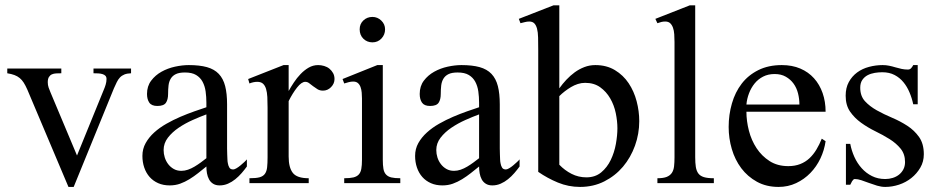

<svg xmlns="http://www.w3.org/2000/svg" viewBox="-20 -700 3586 734"><path d="M481 -419.9Q465.8 -419.4 455.6 -415.3Q445.3 -411.1 438.5 -403.8Q431.6 -396.5 426.5 -386Q421.4 -375.5 415.5 -362.3L261.7 14.6H241.7L84.5 -357.4Q77.6 -373 70.8 -383.8Q64 -394.5 55.4 -401.6Q46.9 -408.7 35.2 -413.1Q23.4 -417.5 7.8 -419.9V-438H214.4V-419.9Q204.1 -419.9 194.8 -419.4Q185.5 -418.9 178.5 -415.8Q171.4 -412.6 167 -405.5Q162.6 -398.4 162.6 -385.7Q162.6 -375 165.8 -365.5Q168.9 -356 172.9 -347.2L274.4 -105.5L377 -357.4Q380.9 -366.2 384 -376.7Q387.2 -387.2 387.2 -397.9Q387.2 -405.8 383.1 -410.2Q378.9 -414.6 371.8 -416.7Q364.7 -418.9 356 -419.4Q347.2 -419.9 337.4 -419.9V-438H481Z M923.8 -63.5Q915 -51.3 903.8 -38.3Q892.6 -25.4 879.6 -14.9Q866.7 -4.4 851.6 2.2Q836.4 8.8 819.8 8.8Q804.7 8.8 794.7 2.4Q784.7 -3.9 779.1 -14.4Q773.4 -24.9 771.2 -37.6Q769 -50.3 769 -63.5Q753.4 -50.8 737.3 -38.1Q721.2 -25.4 704.1 -14.9Q687 -4.4 668.7 2.2Q650.4 8.8 628.9 8.8Q604 8.8 584.7 0.2Q565.4 -8.3 552 -23.4Q538.6 -38.6 531.5 -59.3Q524.4 -80.1 524.4 -104Q524.4 -130.9 536.9 -153.1Q549.3 -175.3 569.6 -193.6Q589.8 -211.9 616 -226.8Q642.1 -241.7 669.4 -253.4Q696.8 -265.1 722.7 -274.2Q748.5 -283.2 769 -290V-307.6Q769 -329.6 766.1 -350.3Q763.2 -371.1 754.4 -387.5Q745.6 -403.8 729.7 -413.3Q713.9 -422.9 687 -422.9Q665 -422.9 652.3 -416.7Q639.6 -410.6 632.8 -399.4Q626 -388.2 624.3 -373.3Q622.6 -358.4 622.6 -340.8Q622.6 -319.3 614.3 -307.1Q606 -294.9 581.5 -294.9Q559.6 -294.9 550.8 -307.6Q542 -320.3 542 -340.8Q542 -370.6 557.9 -391.6Q573.7 -412.6 597.4 -425.8Q621.1 -439 648.9 -445.1Q676.8 -451.2 701.7 -451.2Q742.7 -451.2 771 -443.4Q799.3 -435.5 816.4 -417.5Q833.5 -399.4 840.8 -370.8Q848.1 -342.3 848.1 -301.3V-152.3Q848.1 -143.1 848.1 -132.1Q848.1 -121.1 848.6 -110.6Q849.1 -100.1 849.4 -91.1Q849.6 -82 851.1 -75.7Q852.5 -66.9 856.7 -59.6Q860.8 -52.2 871.6 -52.2Q876.5 -52.2 884.3 -56.9Q892.1 -61.5 899.7 -67.9Q907.2 -74.2 914.1 -80.6Q920.9 -86.9 923.8 -90.8ZM769 -262.7Q745.1 -253.9 716.6 -241.2Q688 -228.5 663.1 -211.7Q638.2 -194.8 621.8 -173.6Q605.5 -152.3 605.5 -126.5Q605.5 -111.8 609.9 -97.9Q614.3 -84 623 -72.5Q631.8 -61 644.3 -54Q656.7 -46.9 673.3 -46.9Q686 -46.9 698.7 -51.3Q711.4 -55.7 723.6 -63Q735.8 -70.3 747.6 -78.9Q759.3 -87.4 769 -95.2Z M1258.8 -397.9Q1258.8 -380.4 1245.6 -366.9Q1232.4 -353.5 1214.8 -353.5Q1202.6 -353.5 1193.8 -358.9Q1185.1 -364.3 1177 -370.4Q1168.9 -376.5 1162.1 -381.8Q1155.3 -387.2 1147 -387.2Q1132.8 -387.2 1115.7 -365.5Q1098.6 -343.8 1083.5 -313.5V-101.6Q1083.5 -59.6 1099.4 -39.1Q1115.2 -18.6 1160.2 -18.6V0H933.6V-18.6Q958.5 -18.6 972.2 -22.2Q985.8 -25.9 992.7 -35.4Q999.5 -44.9 1001.2 -60.5Q1002.9 -76.2 1002.9 -99.1V-288.1Q1002.9 -311 1002 -329.1Q1001 -347.2 997.1 -360.1Q993.2 -373 985.4 -380.1Q977.5 -387.2 963.4 -387.2Q949.2 -387.2 933.6 -380.9L928.7 -397.9L1064 -451.2H1083.5V-352.1Q1091.8 -367.2 1103.3 -384.5Q1114.7 -401.9 1128.9 -416.7Q1143.1 -431.6 1159.9 -441.4Q1176.8 -451.2 1196.3 -451.2Q1207.5 -451.2 1219.2 -447.8Q1231 -444.3 1239.5 -437.3Q1248 -430.2 1253.4 -420.4Q1258.8 -410.6 1258.8 -397.9Z M1452.1 -587.9Q1452.1 -567.4 1438.2 -552.7Q1424.3 -538.1 1403.8 -538.1Q1383.3 -538.1 1369.1 -552Q1355 -565.9 1355 -587.9Q1355 -608.4 1369.1 -621.8Q1383.3 -635.3 1403.8 -635.3Q1423.3 -635.3 1437.7 -621.3Q1452.1 -607.4 1452.1 -587.9ZM1295.9 0V-18.6Q1317.4 -18.6 1330.8 -21.7Q1344.2 -24.9 1351.6 -33Q1358.9 -41 1361.3 -54.7Q1363.8 -68.4 1363.8 -89.4V-323.7Q1363.8 -334.5 1362.8 -345.9Q1361.8 -357.4 1358.4 -366.9Q1355 -376.5 1348.4 -382.3Q1341.8 -388.2 1330.1 -388.2Q1322.3 -388.2 1313.5 -386Q1304.7 -383.8 1295.9 -380.9L1289.6 -397.9L1422.4 -451.2H1443.4V-89.4Q1443.4 -68.4 1445.8 -54.7Q1448.2 -41 1455.6 -33Q1462.9 -24.9 1475.8 -21.7Q1488.8 -18.6 1510.3 -18.6V0Z M1966.3 -63.5Q1957.5 -51.3 1946.3 -38.3Q1935.1 -25.4 1922.1 -14.9Q1909.2 -4.4 1894 2.2Q1878.9 8.8 1862.3 8.8Q1847.2 8.8 1837.2 2.4Q1827.1 -3.9 1821.5 -14.4Q1815.9 -24.9 1813.7 -37.6Q1811.5 -50.3 1811.5 -63.5Q1795.9 -50.8 1779.8 -38.1Q1763.7 -25.4 1746.6 -14.9Q1729.5 -4.4 1711.2 2.2Q1692.9 8.8 1671.4 8.8Q1646.5 8.8 1627.2 0.2Q1607.9 -8.3 1594.5 -23.4Q1581.1 -38.6 1574 -59.3Q1566.9 -80.1 1566.9 -104Q1566.9 -130.9 1579.3 -153.1Q1591.8 -175.3 1612.1 -193.6Q1632.3 -211.9 1658.4 -226.8Q1684.6 -241.7 1711.9 -253.4Q1739.3 -265.1 1765.1 -274.2Q1791 -283.2 1811.5 -290V-307.6Q1811.5 -329.6 1808.6 -350.3Q1805.7 -371.1 1796.9 -387.5Q1788.1 -403.8 1772.2 -413.3Q1756.3 -422.9 1729.5 -422.9Q1707.5 -422.9 1694.8 -416.7Q1682.1 -410.6 1675.3 -399.4Q1668.5 -388.2 1666.7 -373.3Q1665 -358.4 1665 -340.8Q1665 -319.3 1656.7 -307.1Q1648.4 -294.9 1624 -294.9Q1602.1 -294.9 1593.3 -307.6Q1584.5 -320.3 1584.5 -340.8Q1584.5 -370.6 1600.3 -391.6Q1616.2 -412.6 1639.9 -425.8Q1663.6 -439 1691.4 -445.1Q1719.2 -451.2 1744.1 -451.2Q1785.2 -451.2 1813.5 -443.4Q1841.8 -435.5 1858.9 -417.5Q1876 -399.4 1883.3 -370.8Q1890.6 -342.3 1890.6 -301.3V-152.3Q1890.6 -143.1 1890.6 -132.1Q1890.6 -121.1 1891.1 -110.6Q1891.6 -100.1 1891.8 -91.1Q1892.1 -82 1893.6 -75.7Q1895 -66.9 1899.2 -59.6Q1903.3 -52.2 1914.1 -52.2Q1918.9 -52.2 1926.8 -56.9Q1934.6 -61.5 1942.1 -67.9Q1949.7 -74.2 1956.5 -80.6Q1963.4 -86.9 1966.3 -90.8ZM1811.5 -262.7Q1787.6 -253.9 1759 -241.2Q1730.5 -228.5 1705.6 -211.7Q1680.7 -194.8 1664.3 -173.6Q1647.9 -152.3 1647.9 -126.5Q1647.9 -111.8 1652.3 -97.9Q1656.7 -84 1665.5 -72.5Q1674.3 -61 1686.8 -54Q1699.2 -46.9 1715.8 -46.9Q1728.5 -46.9 1741.2 -51.3Q1753.9 -55.7 1766.1 -63Q1778.3 -70.3 1790 -78.9Q1801.8 -87.4 1811.5 -95.2Z M2423.8 -236.8Q2423.8 -188.5 2407.5 -143.1Q2391.1 -97.7 2361.6 -62.7Q2332 -27.8 2290.3 -6.6Q2248.5 14.6 2197.3 14.6Q2153.3 14.6 2113 -2Q2072.8 -18.6 2037.6 -43V-507.8Q2037.6 -535.6 2037.1 -556.4Q2036.6 -577.1 2033 -590.6Q2029.3 -604 2022.5 -610.8Q2015.6 -617.7 2003.4 -617.7Q1994.6 -617.7 1986.6 -615.5Q1978.5 -613.3 1969.7 -611.3L1963.4 -627.9L2096.2 -679.7H2118.2V-362.3Q2130.4 -379.4 2145.3 -395.3Q2160.2 -411.1 2177.2 -423.6Q2194.3 -436 2214.1 -443.6Q2233.9 -451.2 2255.9 -451.2Q2298.8 -451.2 2330.8 -431.9Q2362.8 -412.6 2383.3 -381.8Q2403.8 -351.1 2413.8 -313Q2423.8 -274.9 2423.8 -236.8ZM2340.3 -209.5Q2340.3 -236.8 2334 -267.6Q2327.6 -298.3 2312.7 -324Q2297.9 -349.6 2274.4 -366.5Q2251 -383.3 2216.8 -383.3Q2202.6 -383.3 2189 -378.9Q2175.3 -374.5 2163.1 -367.2Q2150.9 -359.9 2139.4 -351.1Q2127.9 -342.3 2118.2 -332.5V-70.3Q2138.7 -48.8 2165 -35.4Q2191.4 -22 2221.7 -22Q2255.4 -22 2278.3 -41Q2301.3 -60.1 2314.9 -88.6Q2328.6 -117.2 2334.5 -149.9Q2340.3 -182.6 2340.3 -209.5Z M2493.2 0V-18.6Q2516.1 -18.6 2529.1 -23.9Q2542 -29.3 2548.6 -39.3Q2555.2 -49.3 2556.9 -64.2Q2558.6 -79.1 2558.6 -99.1V-539.1Q2558.6 -554.7 2557.6 -569.1Q2556.6 -583.5 2552.7 -594.2Q2548.8 -605 2542 -611.3Q2535.2 -617.7 2522.9 -617.7Q2515.1 -617.7 2508.3 -616Q2501.5 -614.3 2493.2 -611.3L2485.4 -627.9L2617.2 -679.7H2637.7V-99.1Q2637.7 -77.1 2640.1 -61.8Q2642.6 -46.4 2649.7 -36.9Q2656.7 -27.3 2670.9 -22.9Q2685.1 -18.6 2709 -18.6V0Z M3136.2 -160.2Q3131.3 -126 3116.5 -94.5Q3101.6 -63 3078.1 -38.8Q3054.7 -14.6 3023.7 0Q2992.7 14.6 2956.5 14.6Q2909.7 14.6 2873.8 -5.1Q2837.9 -24.9 2813.7 -57.1Q2789.6 -89.4 2777.6 -130.4Q2765.6 -171.4 2765.6 -214.4Q2765.6 -261.7 2778.1 -304.7Q2790.5 -347.7 2815.4 -380.1Q2840.3 -412.6 2878.9 -431.9Q2917.5 -451.2 2968.8 -451.2Q3008.3 -451.2 3039.3 -438Q3070.3 -424.8 3091.8 -400.9Q3113.3 -377 3124.8 -344.2Q3136.2 -311.5 3136.2 -272.9H2833.5Q2833.5 -237.3 2843 -200.4Q2852.5 -163.6 2872.3 -133.5Q2892.1 -103.5 2922.1 -84.2Q2952.1 -64.9 2993.7 -64.9Q3019 -64.9 3039.1 -72.8Q3059.1 -80.6 3074.5 -95Q3089.8 -109.4 3101.3 -128.7Q3112.8 -147.9 3121.6 -169.9ZM3036.1 -300.3Q3036.1 -321.8 3030.8 -343Q3025.4 -364.3 3013.7 -380.4Q3002 -396.5 2984.1 -406.7Q2966.3 -417 2941.4 -417Q2916.5 -417 2897.5 -407.2Q2878.4 -397.5 2865 -381.1Q2851.6 -364.7 2843.5 -343.5Q2835.4 -322.3 2833.5 -300.3Z M3511.7 -110.4Q3511.7 -82 3498.3 -59.1Q3484.9 -36.1 3464.1 -19.5Q3443.4 -2.9 3417 5.9Q3390.6 14.6 3364.3 14.6Q3349.1 14.6 3333 9.8Q3316.9 4.9 3301.8 -0.7Q3286.6 -6.3 3272.9 -11Q3259.3 -15.6 3247.6 -15.6Q3244.6 -15.6 3241.9 -12.9Q3239.3 -10.3 3237.1 -6.6Q3234.9 -2.9 3233.4 0.7Q3231.9 4.4 3230.5 6.3H3213.9V-149.9H3230.5Q3235.4 -124 3246.3 -99.9Q3257.3 -75.7 3274.2 -56.9Q3291 -38.1 3313.5 -26.9Q3335.9 -15.6 3364.3 -15.6Q3378.9 -15.6 3392.6 -19.8Q3406.2 -23.9 3416.7 -32.2Q3427.2 -40.5 3433.6 -52.7Q3439.9 -64.9 3439.9 -80.6Q3439.9 -110.8 3423.1 -131.6Q3406.2 -152.3 3380.9 -168.2Q3355.5 -184.1 3326.4 -198.2Q3297.4 -212.4 3272 -230.7Q3246.6 -249 3229.7 -273.4Q3212.9 -297.9 3212.9 -334Q3212.9 -364.3 3224.9 -386.2Q3236.8 -408.2 3256.6 -422.9Q3276.4 -437.5 3302 -444.3Q3327.6 -451.2 3354.5 -451.2Q3367.2 -451.2 3379.2 -448.7Q3391.1 -446.3 3403.1 -442.6Q3415 -439 3427 -436.5Q3439 -434.1 3450.7 -434.1Q3458.5 -434.1 3463.1 -439.2Q3467.8 -444.3 3471.2 -451.2H3488.3V-301.3H3471.2Q3466.3 -324.7 3457 -346.7Q3447.8 -368.7 3433.8 -385.7Q3419.9 -402.8 3399.9 -413.3Q3379.9 -423.8 3353 -423.8Q3338.9 -423.8 3324 -421.4Q3309.1 -418.9 3296.9 -412.6Q3284.7 -406.2 3276.6 -394.5Q3268.6 -382.8 3268.6 -364.7Q3268.6 -333 3286.6 -313.2Q3304.7 -293.5 3331.8 -278.3Q3358.9 -263.2 3390.1 -250Q3421.4 -236.8 3448.5 -219.2Q3475.6 -201.7 3493.7 -176Q3511.7 -150.4 3511.7 -110.4Z"/></svg>

Font: Kitab
Style: Regular
Weight: 400
Designer: SIL International
Foundry: Khaled Hosny
Version: Version 1.000